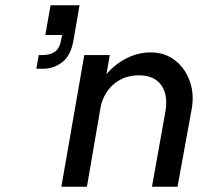

<svg xmlns="http://www.w3.org/2000/svg" viewBox="-20 -709 752 729"><path d="M172 -689H282L259 -556Q249 -498 216.5 -473Q184 -448 144 -448H118L127 -500H142Q170 -500 188.5 -512.5Q207 -525 213 -562L216 -576H152ZM300 -500H397L384 -427Q417 -466 461 -488Q505 -510 552 -510Q606 -510 644.5 -480Q683 -450 700.5 -401Q718 -352 708 -296L654 0H557L608 -285Q619 -349 592 -386Q565 -423 508 -423Q454 -423 415.5 -392.5Q377 -362 363 -308L310 0H213Z"/></svg>

Font: Overused Grotesk Medium
Style: Italic
Weight: 500
Italic angle: -10°
Version: Version 0.003